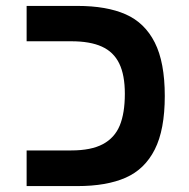

<svg xmlns="http://www.w3.org/2000/svg" viewBox="-20 -629 640 649"><path d="M70 -120.5H221Q288 -120.5 327.8 -141.8Q367.5 -163 384.8 -204.8Q402 -246.5 402 -312Q402 -375.5 383 -414.5Q364 -453.5 324.2 -471.5Q284.5 -489.5 221 -489.5H70V-609H241.5Q340.5 -609 405 -580.5Q469.5 -552 503.2 -485.2Q537 -418.5 537 -304.5Q537 -190.5 503.2 -123.8Q469.5 -57 405 -28.5Q340.5 0 241.5 0H70Z"/></svg>

Font: JuliaMono
Style: Bold
Weight: 700
Monospace: yes
Designer: cormullion
Foundry: corm
Version: Version 0.055; ttfautohint (v1.8.4)